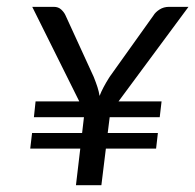

<svg xmlns="http://www.w3.org/2000/svg" viewBox="-20 -544 574 564"><path d="M84.5 -246.1H212.9L74.7 -523.9H138.2Q151.4 -523.9 159.9 -515.9Q168.5 -507.8 172.4 -499L255.4 -317.9Q262.2 -300.8 266.4 -287.8Q270.5 -274.9 272.5 -262.2Q277.3 -274.9 284.2 -287.8Q291 -300.8 301.8 -317.9L430.7 -498.5Q436.5 -508.3 448.7 -516.1Q460.9 -523.9 476.6 -523.9H533.7L328.1 -246.1H454.6L449.2 -199.7H302.2L296.4 -153.3H443.8L438.5 -107.4H291L277.8 0H203.1L215.8 -107.4H68.8L74.2 -153.3H221.2L226.6 -199.7H79.6Z"/></svg>

Font: Carlito
Style: Italic
Weight: 400
Italic angle: -7°
Designer: Lukasz Dziedzic
Foundry: tyPoland Lukasz Dziedzic
Version: Version 1.104